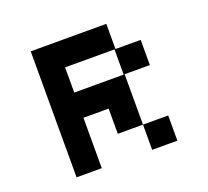

<svg xmlns="http://www.w3.org/2000/svg" viewBox="-110 -760 970 895"><g transform="rotate(-20 375.0 -312.5)"><path d="M125 0V-625H500V-500H625V-375H500V-125H625V0H500V-125H375V-250H250V0ZM250 -375H495V-500H250Z"/></g></svg>

Font: Silkscreen
Style: Regular
Weight: 400
Designer: Jason Kottke
Foundry: Jason Kottke
Version: Version 1.001; ttfautohint (v1.8.4.7-5d5b)